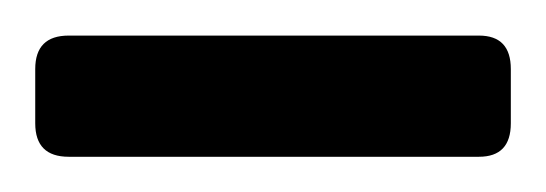

<svg xmlns="http://www.w3.org/2000/svg" viewBox="-39 -89 310 109"><path d="M232.9 -68.8Q251 -68.8 251 -49.8V-19Q251 0 232.9 0H0Q-19 0 -19 -19V-49.8Q-19 -68.8 0 -68.8Z"/></svg>

Font: SimahzazaarabicW05-SemiBold
Style: Regular
Weight: 600
Designer: Ahmed zaza
Foundry: Ahmed zaza
Version: Version 1.001